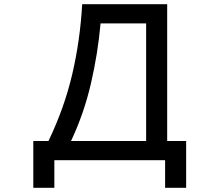

<svg xmlns="http://www.w3.org/2000/svg" viewBox="-20 -769 1040 909"><path d="M137.7 120.1V-101.6H210L210.9 -104.5Q285.2 -259.8 322.3 -418.9Q359.4 -578.1 369.1 -749H771.5V-101.6H861.3V120.1H761.7V-10.7H237.3V120.1ZM316.4 -101.6H671.9V-658.2H456.1Q443.4 -515.6 410.6 -374Q377.9 -232.4 316.4 -101.6Z"/></svg>

Font: Kosugi
Style: Regular
Weight: 400
Version: Version 4.002